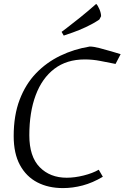

<svg xmlns="http://www.w3.org/2000/svg" viewBox="-20 -950 637 982"><path d="M302 12Q227 12 170.5 -17.5Q114 -47 82 -106Q50 -165 50 -254Q50 -360 80.5 -440Q111 -520 164.5 -575.5Q218 -631 288.5 -665Q359 -699 439 -712Q458 -712 489 -704Q520 -696 550.5 -687Q581 -678 597 -673L571 -623Q530 -631 492 -638.5Q454 -646 413 -646Q321 -646 258 -598Q195 -550 162.5 -463Q130 -376 130 -258Q130 -149 183 -95Q236 -41 321 -41Q362 -41 408 -52.5Q454 -64 485 -82L506 -46Q454 -15 403 -1.5Q352 12 302 12ZM306 -768 295 -787Q295 -787 321.5 -807Q348 -827 388.5 -859.5Q429 -892 472 -930Q480 -923 488.5 -903Q497 -883 497 -867L488 -850Q457 -829 420.5 -812Q384 -795 352.5 -784Q321 -773 306 -768Z"/></svg>

Font: Mate
Style: Italic
Weight: 400
Italic angle: -10.8°
Designer: Eduardo Rodriguez Tunni
Foundry: Eduardo Rodriguez Tunni
Version: Version 1.003; ttfautohint (v1.8.4.7-5d5b);gftools[0.9.24]